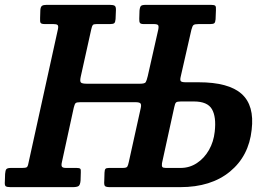

<svg xmlns="http://www.w3.org/2000/svg" viewBox="-59 -770 1098 790"><path d="M316.5 -649.5 273 -453.5Q269 -435 274.2 -430.2Q279.5 -425.5 299 -425.5H517Q536.5 -425.5 540.5 -431.8Q544.5 -438 549 -457L592 -647.5Q595 -662 591.5 -666.5Q588 -671 573 -671H532Q520.5 -671 517 -675.5Q513.5 -680 514 -692.5L515 -726Q516.5 -741.5 521.2 -745.8Q526 -750 541 -750H809.5Q823 -750 826.8 -746.2Q830.5 -742.5 829.5 -728.5L828 -690.5Q827 -678.5 823 -674.8Q819 -671 806.5 -671H759Q742.5 -671 737.5 -667.2Q732.5 -663.5 728.5 -647.5L684.5 -454.5Q681 -440 685.2 -435.8Q689.5 -431.5 705 -431.5H758Q881.5 -431.5 935 -383.8Q988.5 -336 976.5 -236Q965 -128 887.2 -64Q809.5 0 682.5 0H393Q377.5 0 373 -4.5Q368.5 -9 370 -26L371 -59.5Q371.5 -71.5 375 -75.2Q378.5 -79 389.5 -79H445.5Q461 -79 464.5 -84Q468 -89 471 -103.5L520 -325Q523.5 -340.5 518.5 -345Q513.5 -349.5 498.5 -349.5H271Q256 -349.5 252 -345.5Q248 -341.5 244.5 -327L195.5 -102Q192.5 -89 196 -84Q199.5 -79 213 -79H256Q267 -79 270.8 -76Q274.5 -73 273.5 -61L272.5 -27.5Q271 -9 264.2 -4.5Q257.5 0 240 0H-16Q-31 0 -35.8 -4Q-40.5 -8 -39 -24L-38 -54.5Q-37 -69 -32.8 -74Q-28.5 -79 -14 -79H32Q46 -79 50.8 -81.8Q55.5 -84.5 58 -98.5L179.5 -650.5Q182 -663.5 177.8 -667.2Q173.5 -671 160.5 -671H125.5Q111.5 -671 108.2 -675.8Q105 -680.5 106 -696L107 -728.5Q108 -742 113.8 -746Q119.5 -750 132.5 -750H393Q406.5 -750 412.5 -746.5Q418.5 -743 418 -728.5L416.5 -691.5Q415.5 -678.5 411.2 -674.8Q407 -671 394.5 -671H339Q326 -671 322.8 -667Q319.5 -663 316.5 -649.5ZM684 -79Q721 -79 751.2 -99Q781.5 -119 800.8 -152.8Q820 -186.5 824.5 -228Q831.5 -289 813 -320.8Q794.5 -352.5 739 -352.5H685Q670 -352.5 665.5 -348.5Q661 -344.5 658 -329L607.5 -98.5Q606 -87 609 -83Q612 -79 623.5 -79Z"/></svg>

Font: Besley* Narrow Semi
Style: Italic
Weight: 600
Width: 4
Italic angle: -13°
Designer: Owen Earl
Foundry: indestructible type*
Version: Version 3.000; ttfautohint (v1.8.3)